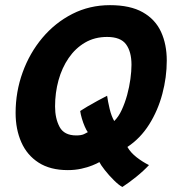

<svg xmlns="http://www.w3.org/2000/svg" viewBox="-20 -670 686 764"><path d="M467 74Q453.2 67.1 433.4 47.4Q413.5 27.8 396.9 6.6Q380.4 -14.5 375.5 -25Q366.4 -19.5 347.4 -11.8Q328.5 -4.1 303.4 1.4Q278.4 6.9 249.9 6.9Q179.9 6.9 133.8 -22.8Q87.6 -52.4 64.9 -103.9Q42.1 -155.5 42.1 -220.6Q42.1 -304.9 70.1 -382.1Q98 -459.2 148.6 -519.4Q199.2 -579.6 267.9 -614.6Q336.5 -649.5 417.5 -649.5Q498.2 -649.5 548.1 -621.2Q597.9 -593 620.8 -543.2Q643.6 -493.5 643.6 -429Q643.6 -362.6 625.9 -296.2Q608.2 -229.8 573.4 -174.6Q538.6 -119.4 486.9 -85.2Q500.2 -62.1 524.3 -43.6Q548.4 -25.1 572.8 -13.1Q552 9.5 522.4 33.4Q492.9 57.2 467 74ZM329.4 -144.1Q324.1 -151 317.5 -166Q310.9 -181 305.8 -198.3Q300.8 -215.6 299.1 -228.4Q310.1 -235.9 329.2 -247Q348.4 -258.1 369.4 -269.6Q390.4 -281 406.2 -289Q409.2 -266.9 416.1 -237.6Q423 -208.2 434.5 -188.4Q451.8 -205.1 464.4 -232.6Q477.1 -260 485.9 -291.9Q494.6 -323.9 498.9 -355.4Q503.2 -387 503.2 -412.2Q503.2 -464.2 481.6 -493.6Q459.9 -523 406.1 -523Q356.8 -523 318.3 -500.5Q279.9 -478 253.2 -439.1Q226.5 -400.2 212.8 -350.6Q199.1 -301 199.1 -246.4Q199.1 -198.5 217.2 -164.8Q235.4 -131.1 283.4 -131.1Q303.2 -131.1 314.2 -136.2Q325.1 -141.4 329.4 -144.1Z"/></svg>

Font: Grandstander Thin
Style: Italic
Weight: 100
Italic angle: -15°
Designer: Tyler Finck
Foundry: Etcetera Type Co
Version: Version 1.200